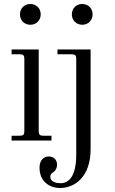

<svg xmlns="http://www.w3.org/2000/svg" viewBox="-20 -704 576 962"><path d="M340 -632C340 -602 362 -580 392 -580C422 -580 444 -602 444 -632C444 -662 422 -684 392 -684C362 -684 340 -662 340 -632ZM178 136C178 206 229 238 281 238C352 238 434 185 434 43V-456H268V-432H340C356 -432 362 -426 362 -410V71C362 187 320 214 283 214C263 214 232 208 232 182C232 172 237 164 248 158C260 150 266 134 266 122C266 96 248 80 225 80C196 80 178 102 178 136ZM80 -632C80 -602 102 -580 132 -580C162 -580 184 -602 184 -632C184 -662 162 -684 132 -684C102 -684 80 -662 80 -632ZM38 0H238V-24H196C180 -24 174 -30 174 -46V-456H38V-432H80C96 -432 102 -426 102 -410V-46C102 -30 96 -24 80 -24H38Z"/></svg>

Font: Old Standard
Style: Regular
Weight: 400
Designer: Alexey Kryukov <alexios@thessalonica.org.ru>
Version: Version 2.0